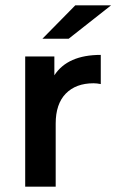

<svg xmlns="http://www.w3.org/2000/svg" viewBox="-20 -704 439 724"><path d="M360 -497V-387Q345 -390 333 -390Q266 -390 228 -351Q190 -312 190 -238V0H75V-491H185V-420Q235 -497 360 -497ZM264 -684H399L239 -558H140Z"/></svg>

Font: Montserrat Ace
Style: Bold
Weight: 600
Designer: Julieta Ulanovsky
Foundry: Julieta Ulanovsky
Version: Version 1